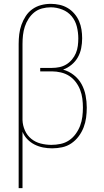

<svg xmlns="http://www.w3.org/2000/svg" viewBox="-20 -763 540 998"><path d="M77 215V-535Q77 -560 80 -585Q83 -610 91.5 -634Q100 -658 114 -679.5Q128 -701 148.5 -715.5Q169 -730 193.5 -736.5Q218 -743 244 -743Q267 -743 289.5 -738Q312 -733 331.5 -721.5Q351 -710 366.5 -692Q382 -674 391 -653Q400 -632 403.5 -609.5Q407 -587 407 -564Q407 -538 402 -512.5Q397 -487 384.5 -465Q372 -443 352 -426.5Q332 -410 308 -401Q338 -393 363.5 -373Q389 -353 404 -325.5Q419 -298 425 -266.5Q431 -235 431 -204Q431 -177 427.5 -151Q424 -125 414.5 -100.5Q405 -76 389 -54.5Q373 -33 351 -18Q329 -3 303 2.5Q277 8 251 8Q227 8 204 3.5Q181 -1 160 -11.5Q139 -22 122.5 -39Q106 -56 97 -78V215ZM247 -10Q271 -10 295 -15Q319 -20 339 -33.5Q359 -47 373.5 -67Q388 -87 396.5 -109.5Q405 -132 408 -156Q411 -180 411 -204Q411 -227 408 -250.5Q405 -274 396.5 -296Q388 -318 373.5 -337Q359 -356 339.5 -368.5Q320 -381 296.5 -386.5Q273 -392 250 -392H189V-410H250Q270 -410 289 -414Q308 -418 324.5 -428Q341 -438 354 -453.5Q367 -469 374.5 -487Q382 -505 384.5 -524.5Q387 -544 387 -563Q387 -594 379.5 -624.5Q372 -655 352.5 -678.5Q333 -702 303.5 -713.5Q274 -725 244 -725Q221 -725 198.5 -719Q176 -713 158.5 -699Q141 -685 128.5 -665.5Q116 -646 109 -624.5Q102 -603 99.5 -580.5Q97 -558 97 -535V-139Q98 -111 109.5 -85Q121 -59 142.5 -41.5Q164 -24 191.5 -17Q219 -10 247 -10Z"/></svg>

Font: Iosevka Curly Slab Thin
Style: Regular
Weight: 100
Monospace: yes
Designer: Belleve Invis
Foundry: Belleve Invis
Version: Version 22.1.2; ttfautohint (v1.8.4)